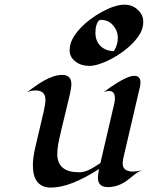

<svg xmlns="http://www.w3.org/2000/svg" viewBox="-20 -804 642 833"><path d="M562 -475.1Q589.4 -475.1 589.4 -445.8Q589.4 -437 587.4 -428.2L515.1 -118.2Q514.2 -112.8 513.2 -107.4Q512.2 -102.1 512.2 -96.7Q512.2 -74.7 525.6 -67.1Q539.1 -59.6 554.7 -59.6Q577.6 -59.6 602.1 -67.4Q581.1 -60.5 565.4 -47.9Q549.8 -35.2 533.2 -22.5Q492.7 7.8 448.7 7.8Q404.8 7.8 404.8 -32.7Q404.8 -46.4 409.7 -70.8Q284.7 9.8 201.7 9.8Q122.6 9.8 122.6 -86.9Q122.6 -117.2 131.8 -159.2L170.4 -323.7Q177.2 -355 177.2 -370.6Q177.2 -411.6 134.3 -411.6Q116.7 -411.6 97.7 -404.3Q113.3 -415.5 131.3 -428.7Q149.4 -441.9 168.9 -453.1Q214.8 -479 249.5 -479Q289.6 -479 289.6 -439Q289.6 -419.9 278.8 -376.5Q235.8 -200.7 232.2 -176.8Q228.5 -152.8 228.5 -133.8Q228.5 -114.7 235.4 -99.1Q242.2 -83.5 254.9 -74.2Q277.3 -56.6 324.2 -56.6Q355.5 -56.6 394.5 -83Q404.8 -89.8 415.5 -96.2L475.6 -354Q478.5 -365.7 478.5 -377.9Q478.5 -409.2 453.1 -409.2Q441.9 -409.2 429.7 -404.3Q525.4 -475.1 562 -475.1ZM308.1 -536.6Q282.2 -556.2 282.2 -584Q282.2 -611.8 294.4 -634.8Q306.6 -657.7 326.4 -679.2Q346.2 -700.7 371.3 -719.7Q396.5 -738.8 422.9 -752.9Q480 -783.7 520 -783.7Q554.7 -783.7 578.1 -761.2Q601.6 -738.8 601.6 -710.9Q601.6 -683.1 589.4 -661.1Q577.1 -639.2 557.4 -618.4Q537.6 -597.7 512.5 -579.3Q487.3 -561 461.2 -547.4Q435.1 -533.7 410.4 -525.9Q385.7 -518.1 367.9 -518.1Q350.1 -518.1 335 -522.7Q319.8 -527.3 308.1 -536.6ZM474.1 -582Q491.2 -609.9 491.2 -638.7Q491.2 -670.9 470.7 -693.8Q450.2 -717.8 418 -717.8Q404.8 -717.8 398.4 -694.8Q394 -681.2 394 -662.1Q394 -643.1 399.9 -628.7Q405.8 -614.3 416.5 -604Q438.5 -583 474.1 -582Z"/></svg>

Font: Fondamento
Style: Italic
Weight: 400
Italic angle: -12°
Version: Version 1.000